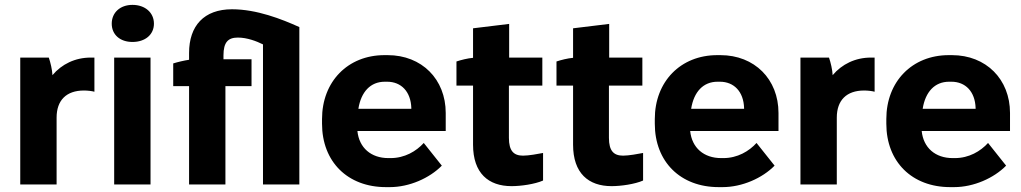

<svg xmlns="http://www.w3.org/2000/svg" viewBox="-20 -756 4187 787"><path d="M63 0H212V-274C212 -345 252 -385 324 -385C339 -385 356 -383 367 -380V-520H352C288 -520 233 -493 195 -448C194 -470 187 -500 180 -520H63Z M523 -584C575 -584 611 -614 611 -659C611 -704 575 -736 523 -736C472 -736 438 -704 438 -659C438 -614 472 -584 523 -584ZM448 0H597V-520H448Z M1058 0H1207V-645C1134 -678 1032 -718 931 -718C816 -718 755 -650 755 -539V-511C735 -508 709 -502 690 -496V-403H755V0H904V-403H1011V-513H896V-529C896 -583 915 -602 955 -602C993 -602 1032 -587 1058 -574Z M1562 11H1578C1658 11 1741 -26 1791 -77L1717 -170C1686 -136 1639 -108 1581 -108H1572C1501 -108 1452 -150 1445 -219H1807V-293C1807 -431 1709 -530 1569 -530H1556C1406 -530 1300 -422 1300 -268V-249C1300 -93 1405 11 1562 11ZM1449 -310C1460 -380 1499 -421 1557 -421H1567C1624 -421 1664 -381 1666 -313V-310Z M2077 7C2115 7 2172 -1 2206 -16V-129C2186 -125 2147 -118 2124 -118C2086 -118 2066 -137 2066 -191V-405H2203V-520H2067V-658L1919 -640V-519C1896 -517 1869 -510 1851 -504V-405H1919V-163C1919 -46 1982 7 2077 7Z M2487 7C2525 7 2582 -1 2616 -16V-129C2596 -125 2557 -118 2534 -118C2496 -118 2476 -137 2476 -191V-405H2613V-520H2477V-658L2329 -640V-519C2306 -517 2279 -510 2261 -504V-405H2329V-163C2329 -46 2392 7 2487 7Z M2926 11H2942C3022 11 3105 -26 3155 -77L3081 -170C3050 -136 3003 -108 2945 -108H2936C2865 -108 2816 -150 2809 -219H3171V-293C3171 -431 3073 -530 2933 -530H2920C2770 -530 2664 -422 2664 -268V-249C2664 -93 2769 11 2926 11ZM2813 -310C2824 -380 2863 -421 2921 -421H2931C2988 -421 3028 -381 3030 -313V-310Z M3261 0H3410V-274C3410 -345 3450 -385 3522 -385C3537 -385 3554 -383 3565 -380V-520H3550C3486 -520 3431 -493 3393 -448C3392 -470 3385 -500 3378 -520H3261Z M3875 11H3891C3971 11 4054 -26 4104 -77L4030 -170C3999 -136 3952 -108 3894 -108H3885C3814 -108 3765 -150 3758 -219H4120V-293C4120 -431 4022 -530 3882 -530H3869C3719 -530 3613 -422 3613 -268V-249C3613 -93 3718 11 3875 11ZM3762 -310C3773 -380 3812 -421 3870 -421H3880C3937 -421 3977 -381 3979 -313V-310Z"/></svg>

Font: Fixel Text Bold
Style: Bold
Weight: 700
Width: 4
Designer: AlfaBravo + MacPaw
Foundry: Kyrylo Tkachov, Marchela Mozhyna, Serhii Makarenko, Maria Weinstein, Zakhar Kryvoshyya
Version: Version 1.211